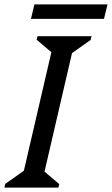

<svg xmlns="http://www.w3.org/2000/svg" viewBox="-45 -855 510 875"><path d="M-25 0 -21 -17 95 -99 55 -39 197 -651 221 -590 122 -674 126 -690H372L368 -673L252 -591L292 -651L150 -39L126 -100L225 -16L221 0ZM96 -769 112 -835H445L429 -769Z"/></svg>

Font: Platypi Light
Style: Italic
Weight: 300
Italic angle: -13°
Designer: David Sargent
Foundry: Bolt Cutter Type
Version: Version 1.200